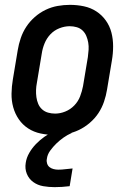

<svg xmlns="http://www.w3.org/2000/svg" viewBox="-20 -548 540 791"><path d="M205 8Q176 8 147.5 2Q119 -4 96 -19Q73 -34 57.5 -56.5Q42 -79 34.5 -106Q27 -133 27.5 -162.5Q28 -192 33 -221L53 -341Q57 -366 65.5 -391Q74 -416 88.5 -438Q103 -460 123.5 -478Q144 -496 168 -507.5Q192 -519 217.5 -523.5Q243 -528 268 -528Q298 -528 326 -522Q354 -516 377 -501Q400 -486 416 -463.5Q432 -441 439 -414Q446 -387 446 -357.5Q446 -328 441 -299L421 -179Q417 -154 408.5 -129Q400 -104 385.5 -82Q371 -60 350 -42Q329 -24 305 -12.5Q281 -1 255.5 3.5Q230 8 205 8ZM207 -80Q228 -80 249 -88.5Q270 -97 286 -113.5Q302 -130 310 -151Q318 -172 322 -193L342 -313Q344 -328 345 -343Q346 -358 343.5 -372.5Q341 -387 335.5 -400Q330 -413 320 -422.5Q310 -432 296 -436Q282 -440 267 -440Q246 -440 224.5 -431.5Q203 -423 187.5 -406.5Q172 -390 163.5 -369Q155 -348 152 -327L132 -207Q129 -192 128.5 -177Q128 -162 130 -147.5Q132 -133 137.5 -120Q143 -107 153.5 -97.5Q164 -88 178 -84Q192 -80 207 -80ZM205 223Q181 223 158 219Q135 215 117 202Q99 189 90.5 168Q82 147 86 123Q89 102 100.5 82Q112 62 128 45.5Q144 29 163 15.5Q182 2 203 -7L204 -8H276L275 0Q257 8 241.5 19Q226 30 212 43.5Q198 57 186.5 73Q175 89 173 107Q171 116 174 125.5Q177 135 184 140.5Q191 146 200.5 148.5Q210 151 220 151Q235 151 249.5 149Q264 147 279 146L267 219Q251 221 235.5 222Q220 223 205 223Z"/></svg>

Font: Iosevka SS04 Semibold
Style: Italic
Weight: 600
Italic angle: -9°
Monospace: yes
Designer: Belleve Invis
Foundry: Belleve Invis
Version: Version 19.0.0; ttfautohint (v1.8.4)